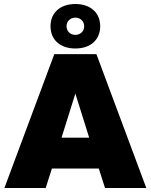

<svg xmlns="http://www.w3.org/2000/svg" viewBox="-20 -938 752 958"><path d="M710 0 461 -668H251L2 0H208L239 -97H473L504 0ZM425 -251H287L356 -471ZM356 -696C432 -696 480 -740 480 -807C480 -874 432 -918 356 -918C280 -918 232 -874 232 -807C232 -740 280 -696 356 -696ZM356 -764C331 -764 312 -782 312 -807C312 -832 331 -850 356 -850C381 -850 400 -832 400 -807C400 -782 381 -764 356 -764Z"/></svg>

Font: Gantari Black
Style: Regular
Weight: 900
Designer: Anugrah Pasau
Foundry: Lafontype
Version: Version 1.000